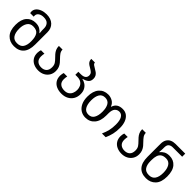

<svg xmlns="http://www.w3.org/2000/svg" viewBox="247 -2015 3270 3270"><g transform="rotate(45 1882.5 -380.0)"><path d="M293 10Q187 10 121 -59.5Q55 -129 55 -267Q55 -398 115.5 -467Q176 -536 276 -536Q338 -536 377.5 -513Q417 -490 442 -457H448Q447 -468 444.5 -488.5Q442 -509 442 -525V-571Q442 -626 410 -663Q378 -700 304 -700Q247 -700 211 -675Q175 -650 175 -609Q175 -603 175.5 -597Q176 -591 177 -585H92Q89 -595 88 -604Q87 -613 87 -621Q87 -665 116 -698.5Q145 -732 194.5 -751Q244 -770 304 -770Q411 -770 470.5 -713Q530 -656 530 -563V-267Q530 -129 469 -59.5Q408 10 293 10ZM293 -63Q375 -63 409 -114Q443 -165 443 -250V-266Q443 -358 410 -410.5Q377 -463 288 -463Q217 -463 181.5 -408Q146 -353 146 -265Q146 -169 182 -116Q218 -63 293 -63Z M877 10Q815 10 764.5 -13Q714 -36 684.5 -81Q655 -126 655 -193Q655 -215 659.5 -235.5Q664 -256 668 -268H752Q748 -255 745.5 -235.5Q743 -216 743 -193Q743 -129 779.5 -96Q816 -63 877 -63Q938 -63 973 -97Q1008 -131 1008 -198Q1008 -250 986 -282.5Q964 -315 935 -343Q911 -367 887.5 -393.5Q864 -420 848 -454.5Q832 -489 832 -536H920Q920 -493 943.5 -460.5Q967 -428 998 -397Q1023 -373 1046 -345Q1069 -317 1084 -281.5Q1099 -246 1099 -198Q1099 -136 1070 -89Q1041 -42 991 -16Q941 10 877 10Z M1436 10Q1369 10 1316.5 -13Q1264 -36 1234 -81Q1204 -126 1204 -193Q1204 -215 1208.5 -235.5Q1213 -256 1217 -268H1301Q1297 -255 1294.5 -235.5Q1292 -216 1292 -193Q1292 -129 1330 -96Q1368 -63 1436 -63Q1486 -63 1519 -85Q1552 -107 1568 -144.5Q1584 -182 1584 -226Q1584 -268 1567.5 -304.5Q1551 -341 1515.5 -363.5Q1480 -386 1423 -386H1378V-459H1434Q1498 -459 1526 -482.5Q1554 -506 1554 -545Q1554 -584 1531 -605Q1508 -626 1479 -642Q1455 -656 1431.5 -671Q1408 -686 1393 -709.5Q1378 -733 1378 -770H1466Q1466 -744 1489.5 -727Q1513 -710 1544 -693Q1569 -680 1592 -662.5Q1615 -645 1630 -620Q1645 -595 1645 -557Q1645 -496 1607.5 -467Q1570 -438 1514 -424V-420Q1552 -413 1589 -389.5Q1626 -366 1650.5 -323.5Q1675 -281 1675 -216Q1675 -150 1645.5 -99Q1616 -48 1562 -19Q1508 10 1436 10Z M2012 10Q1948 10 1896.5 -22.5Q1845 -55 1815 -117.5Q1785 -180 1785 -269Q1785 -402 1847.5 -474Q1910 -546 2013 -546Q2069 -546 2118.5 -518Q2168 -490 2189 -433H2195Q2229 -546 2362 -546Q2425 -546 2468 -512.5Q2511 -479 2533.5 -420.5Q2556 -362 2556 -286Q2556 -201 2541 -135.5Q2526 -70 2495 0H2405Q2437 -71 2451.5 -134.5Q2466 -198 2466 -277Q2466 -374 2436 -423.5Q2406 -473 2354 -473Q2303 -473 2272 -436.5Q2241 -400 2241 -323V-269Q2241 -136 2178.5 -63Q2116 10 2012 10ZM2014 -63Q2084 -63 2117 -118.5Q2150 -174 2150 -269Q2150 -364 2117 -418Q2084 -472 2013 -472Q1942 -472 1909 -418Q1876 -364 1876 -269Q1876 -174 1909.5 -118.5Q1943 -63 2014 -63Z M2883 10Q2821 10 2770.5 -13Q2720 -36 2690.5 -81Q2661 -126 2661 -193Q2661 -215 2665.5 -235.5Q2670 -256 2674 -268H2758Q2754 -255 2751.5 -235.5Q2749 -216 2749 -193Q2749 -129 2785.5 -96Q2822 -63 2883 -63Q2944 -63 2979 -97Q3014 -131 3014 -198Q3014 -250 2992 -282.5Q2970 -315 2941 -343Q2917 -367 2893.5 -393.5Q2870 -420 2854 -454.5Q2838 -489 2838 -536H2926Q2926 -493 2949.5 -460.5Q2973 -428 3004 -397Q3029 -373 3052 -345Q3075 -317 3090 -281.5Q3105 -246 3105 -198Q3105 -136 3076 -89Q3047 -42 2997 -16Q2947 10 2883 10Z M3472 10Q3357 10 3296 -59.5Q3235 -129 3235 -267V-578Q3235 -643 3259 -683Q3283 -723 3323.5 -741.5Q3364 -760 3415 -760H3651V-686H3427Q3379 -686 3351 -662.5Q3323 -639 3323 -581V-546Q3323 -531 3321 -505.5Q3319 -480 3317 -467H3323Q3348 -500 3387.5 -523Q3427 -546 3489 -546Q3589 -546 3649.5 -475.5Q3710 -405 3710 -267Q3710 -129 3644 -59.5Q3578 10 3472 10ZM3472 -63Q3547 -63 3583 -116Q3619 -169 3619 -265Q3619 -360 3583.5 -416.5Q3548 -473 3477 -473Q3418 -473 3384 -449.5Q3350 -426 3336 -382.5Q3322 -339 3322 -278V-250Q3322 -165 3356 -114Q3390 -63 3472 -63Z"/></g></svg>

Font: Go Noto Current
Style: Regular
Weight: 400
Designer: Monotype Design Team
Foundry: Monotype Imaging Inc.
Version: Version 2.007; ttfautohint (v1.8) -l 8 -r 50 -G 200 -x 14 -D